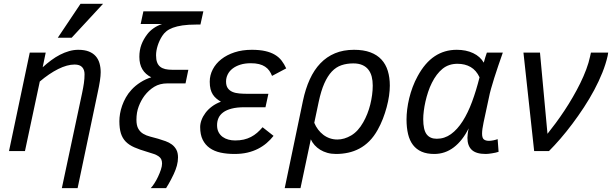

<svg xmlns="http://www.w3.org/2000/svg" viewBox="-20 -786 3185 999"><path d="M301.8 192.9 407.2 -301.8Q413.1 -329.6 416.5 -353Q419.9 -376.5 419.9 -399.9Q419.9 -422.9 407.5 -436.5Q395 -450.2 368.2 -450.2Q329.6 -450.2 282.7 -426.8Q235.8 -403.3 187 -361.8L109.9 0H26.9L134.8 -512.2H217.8L202.1 -436Q223.6 -455.6 246.3 -472.4Q269 -489.3 292.2 -501.2Q315.4 -513.2 339.4 -520Q363.3 -526.9 387.2 -526.9Q419.9 -526.9 442.1 -518.1Q464.4 -509.3 478 -493.7Q491.7 -478 497.8 -456.5Q503.9 -435.1 503.9 -410.2Q503.9 -392.1 499.8 -364.7Q495.6 -337.4 487.8 -301.8L383.8 192.9ZM353 -589.8H280.8L398.9 -766.1H516.1Z M711.9 -661.1 726.1 -727.1H1038.1L1022.9 -658.2H1000Q959 -658.2 929.4 -653.8Q899.9 -649.4 879.2 -641.6Q858.4 -633.8 845.5 -623Q832.5 -612.3 824.2 -599.1Q809.1 -575.7 800.5 -548.8Q792 -522 792 -498Q792 -476.1 797.4 -461.7Q802.7 -447.3 813.5 -438.7Q824.2 -430.2 839.8 -426.5Q855.5 -422.9 876 -422.9H960L945.3 -352.1H851.1Q811.5 -352.1 782.7 -334.5Q753.9 -316.9 731.9 -288.1Q713.4 -263.2 701.7 -232.2Q689.9 -201.2 689.9 -163.1Q689.9 -133.3 699.5 -116.5Q709 -99.6 724.9 -90.1Q740.7 -80.6 761 -75.4Q781.2 -70.3 803.2 -64Q822.8 -58.1 841.3 -51.5Q859.9 -44.9 874.3 -34.2Q888.7 -23.4 897.5 -7.3Q906.2 8.8 906.2 33.2Q906.2 54.2 900.4 75.7Q894.5 97.2 884.3 119.1Q877.4 133.8 870.4 147.2Q863.3 160.6 857.4 170.9Q850.6 183.1 844.2 192.9H764.2Q772.9 184.1 783.2 168.2Q793.5 152.3 802.2 133.8Q811 115.2 817.1 96.9Q823.2 78.6 823.2 64.9Q823.2 51.3 818.6 42.2Q814 33.2 804.2 26.6Q794.4 20 779.8 14.9Q765.1 9.8 745.1 3.9Q706.5 -7.3 679.2 -19.3Q651.9 -31.2 634.5 -48.8Q617.2 -66.4 609.1 -92Q601.1 -117.7 601.1 -155.8Q601.1 -173.3 604.5 -194.1Q607.9 -214.8 615.5 -236.3Q623 -257.8 635 -279.1Q647 -300.3 664.1 -318.8Q683.6 -340.3 710.9 -357.7Q738.3 -375 767.1 -383.8Q736.8 -398.9 720.9 -425.3Q705.1 -451.7 705.1 -490.2Q705.1 -524.9 715.8 -553.7Q726.6 -582.5 747.1 -608.9Q759.8 -625.5 779.3 -639.2Q798.8 -652.8 823.2 -661.1Z M1403.3 -79.1Q1387.2 -58.6 1367.2 -41.5Q1347.2 -24.4 1322.3 -11.7Q1297.4 1 1267.1 8.1Q1236.8 15.1 1200.2 15.1Q1160.6 15.1 1127.9 8.1Q1095.2 1 1071.5 -15.6Q1047.9 -32.2 1034.7 -58.8Q1021.5 -85.4 1021.5 -125Q1021.5 -142.6 1028.6 -161.6Q1035.6 -180.7 1049.1 -198.7Q1062.5 -216.8 1082.8 -231.9Q1103 -247.1 1129.4 -256.8Q1116.7 -264.2 1106 -273.2Q1095.2 -282.2 1087.4 -294.2Q1079.6 -306.2 1075.4 -322.5Q1071.3 -338.9 1071.3 -360.8Q1071.3 -395 1087.2 -425.3Q1103 -455.6 1131.6 -478Q1160.2 -500.5 1200.4 -513.7Q1240.7 -526.9 1290 -526.9Q1330.6 -526.9 1359.9 -520.3Q1389.2 -513.7 1410.2 -501.2Q1431.2 -488.8 1445.1 -470.7Q1459 -452.6 1469.2 -430.2L1395.5 -391.1Q1389.6 -406.2 1380.9 -418.5Q1372.1 -430.7 1359.1 -439.2Q1346.2 -447.8 1328.1 -452.4Q1310.1 -457 1285.2 -457Q1254.4 -457 1230.5 -449.5Q1206.5 -441.9 1189.9 -429Q1173.3 -416 1164.8 -398.7Q1156.2 -381.3 1156.2 -361.8Q1156.2 -339.8 1165.3 -327.1Q1174.3 -314.5 1189.7 -307.9Q1205.1 -301.3 1226.1 -299.6Q1247.1 -297.9 1270.5 -297.9H1376.5L1361.3 -228H1251.5Q1212.4 -228 1185.3 -220.9Q1158.2 -213.9 1141.4 -201.4Q1124.5 -189 1116.9 -171.9Q1109.4 -154.8 1109.4 -134.8Q1109.4 -113.3 1117.4 -98.1Q1125.5 -83 1138.7 -73.5Q1151.9 -64 1168.7 -59.6Q1185.5 -55.2 1203.1 -55.2Q1228 -55.2 1248.3 -59.8Q1268.6 -64.5 1285.9 -73.5Q1303.2 -82.5 1317.9 -95.2Q1332.5 -107.9 1346.2 -124Z M1461.4 192.9 1556.2 -261.2Q1569.3 -323.7 1591.8 -373Q1614.3 -422.4 1647 -456.5Q1679.7 -490.7 1723.1 -508.8Q1766.6 -526.9 1822.3 -526.9Q1871.6 -526.9 1907 -513.7Q1942.4 -500.5 1964.8 -476.1Q1987.3 -451.7 1997.8 -417.2Q2008.3 -382.8 2008.3 -340.8Q2008.3 -315.9 2004.2 -287.1Q2000 -258.3 1991.9 -228.3Q1983.9 -198.2 1972.2 -168Q1960.4 -137.7 1945.3 -110.8Q1925.8 -75.7 1901.6 -51.5Q1877.4 -27.3 1849.6 -12.7Q1821.8 2 1791.3 8.5Q1760.7 15.1 1728.5 15.1Q1704.1 15.1 1683.3 9.3Q1662.6 3.4 1646 -6.8Q1629.4 -17.1 1616.9 -31Q1604.5 -44.9 1597.2 -61L1543.5 192.9ZM1615.2 -147Q1623 -127.9 1635 -112.1Q1647 -96.2 1662.4 -84.5Q1677.7 -72.8 1696.3 -66.4Q1714.8 -60.1 1735.4 -60.1Q1771.5 -60.1 1807.4 -81.3Q1843.3 -102.5 1870.1 -149.9Q1881.8 -170.4 1891.1 -193.8Q1900.4 -217.3 1906.5 -241.9Q1912.6 -266.6 1916 -291.7Q1919.4 -316.9 1919.4 -340.8Q1919.4 -366.2 1914.1 -387.2Q1908.7 -408.2 1896.7 -423.6Q1884.8 -439 1865.5 -447.5Q1846.2 -456.1 1818.4 -456.1Q1784.2 -456.1 1756.3 -446.5Q1728.5 -437 1706.5 -413.8Q1684.6 -390.6 1667.5 -352.1Q1650.4 -313.5 1638.2 -255.9Z M2574.2 3.9Q2567.4 6.3 2558.3 8.3Q2549.3 10.3 2540 11.7Q2530.8 13.2 2522 14.2Q2513.2 15.1 2507.3 15.1Q2457.5 15.1 2434.8 -6.1Q2412.1 -27.3 2412.1 -68.8Q2412.1 -75.7 2413.6 -89.1Q2415 -102.5 2418.5 -118.2Q2386.7 -54.2 2341.3 -19.5Q2295.9 15.1 2239.3 15.1Q2201.2 15.1 2173.8 3.2Q2146.5 -8.8 2128.9 -31.7Q2111.3 -54.7 2103.3 -88.1Q2095.2 -121.6 2095.2 -165Q2095.2 -189 2098.6 -217Q2102.1 -245.1 2109.1 -274.4Q2116.2 -303.7 2127.2 -333.3Q2138.2 -362.8 2153.3 -390.1Q2191.4 -460 2241.9 -493.4Q2292.5 -526.9 2356.4 -526.9Q2405.3 -526.9 2441.9 -509.5Q2478.5 -492.2 2497.1 -460Q2501 -474.1 2505.1 -487.8Q2509.3 -501.5 2513.2 -512.2H2596.2Q2584 -477.5 2572.5 -443.8Q2561 -410.2 2551.5 -379.9Q2542 -349.6 2534.9 -324.2Q2527.8 -298.8 2524.4 -280.8L2496.1 -148.9Q2492.2 -130.4 2490.2 -116Q2488.3 -101.6 2488.3 -90.8Q2488.3 -67.9 2497.8 -60.5Q2507.3 -53.2 2524.4 -53.2Q2534.2 -53.2 2546.4 -55.7Q2558.6 -58.1 2569.3 -62ZM2252.4 -64Q2293 -64 2326.4 -88.1Q2359.9 -112.3 2387.2 -155.3Q2414.6 -198.2 2436.3 -256.8Q2458 -315.4 2475.1 -383.8Q2458 -420.4 2428.7 -437.3Q2399.4 -454.1 2360.4 -454.1Q2314.5 -454.1 2282.5 -428Q2250.5 -401.9 2227.1 -355Q2215.8 -332.5 2207.5 -307.4Q2199.2 -282.2 2193.6 -257.3Q2188 -232.4 2185.1 -209Q2182.1 -185.5 2182.1 -166Q2182.1 -110.8 2199.7 -87.4Q2217.3 -64 2252.4 -64Z M2789.6 -512.2 2828.6 -89.8Q2849.1 -115.2 2871.8 -146Q2894.5 -176.8 2917 -210.7Q2939.5 -244.6 2960.4 -280.8Q2981.4 -316.9 2999.3 -353.3Q3017.1 -389.6 3030.3 -424.8Q3043.5 -460 3050.3 -492.2L3054.7 -512.2H3144.5L3141.6 -495.1Q3132.3 -453.6 3114.3 -408.4Q3096.2 -363.3 3071.8 -317.6Q3047.4 -272 3018.1 -227.3Q2988.8 -182.6 2957.8 -141.4Q2926.8 -100.1 2895.8 -64.2Q2864.7 -28.3 2836.4 0H2759.3L2703.6 -512.2Z"/></svg>

Font: Clear Sans
Style: Italic
Weight: 400
Italic angle: -12°
Foundry: Intel Corporation
Version: Version 1.00